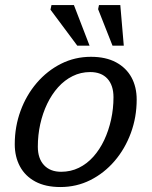

<svg xmlns="http://www.w3.org/2000/svg" viewBox="-20 -744 612 774"><path d="M346.5 -515Q406.5 -515 447.8 -492.8Q489 -470.5 510 -432Q531 -393.5 531 -342.5Q531 -271.5 507.5 -207.8Q484 -144 442 -95Q400 -46 344.2 -18Q288.5 10 223.5 10Q163.5 10 122.5 -12Q81.5 -34 60.5 -73Q39.5 -112 39.5 -162.5Q39.5 -233.5 62.8 -297Q86 -360.5 128.2 -409.8Q170.5 -459 226.2 -487Q282 -515 346.5 -515ZM226.5 -51.5Q265 -51.5 297.8 -67.5Q330.5 -83.5 356.2 -112.2Q382 -141 400 -179.2Q418 -217.5 427.8 -261.8Q437.5 -306 437.5 -352Q437.5 -400 413 -426.8Q388.5 -453.5 343.5 -453.5Q305.5 -453.5 272.8 -437.2Q240 -421 214.2 -392.2Q188.5 -363.5 170.2 -325.5Q152 -287.5 142.2 -243.5Q132.5 -199.5 132.5 -152.5Q132.5 -105 157.5 -78.2Q182.5 -51.5 226.5 -51.5ZM341 -560H291.5L183.5 -705L187.5 -723.5H278ZM479 -560H433.5L375.5 -707L379 -723.5H465Z"/></svg>

Font: Newsreader 7pt
Style: Italic
Weight: 400
Italic angle: -17°
Designer: Hugues Gentile
Foundry: Production Type
Version: Version 1.003